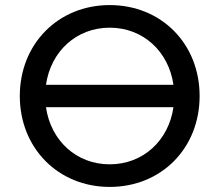

<svg xmlns="http://www.w3.org/2000/svg" viewBox="-20 -728 864 756"><path d="M412 8C615 8 766 -144 766 -350C766 -556 615 -708 412 -708C209 -708 58 -555 58 -350C58 -145 209 8 412 8ZM412 -81C281 -81 180 -174 161 -306H663C644 -174 543 -81 412 -81ZM161 -394C180 -526 281 -619 412 -619C543 -619 644 -526 663 -394Z"/></svg>

Font: Chess Sans Medium
Style: Regular
Weight: 500
Designer: Wolf Bōese
Foundry: Wolf Bōese
Version: Version 7.223;Glyphs 3.3 (3306)